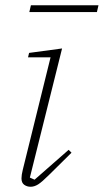

<svg xmlns="http://www.w3.org/2000/svg" viewBox="-20 -701 396 733"><path d="M97 12Q83 12 72.5 4.5Q62 -3 62 -20Q62 -33 67 -53L173 -482H87L91 -499L217 -516L94 -23L112 -15L242 -129L253 -118L169 -35Q140 -6 125.5 3Q111 12 97 12ZM98 -681H356L350 -655H92Z"/></svg>

Font: IBM Plex Serif ExtLt
Style: Italic
Weight: 200
Italic angle: -14°
Designer: Mike Abbink, Paul van der Laan, Pieter van Rosmalen
Foundry: Bold Monday
Version: Version 3.001